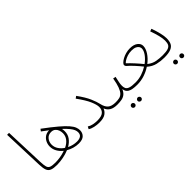

<svg xmlns="http://www.w3.org/2000/svg" viewBox="16 -1483 2436 2436"><g transform="rotate(-45 1233.5 -265.0)"><path d="M269 5Q205 5 171 -8.5Q137 -22 123.5 -57Q110 -92 108 -157L88 -714H123L143 -172Q145 -111 154 -81Q163 -51 190.5 -41Q218 -31 274 -31Q291 -31 291 -14Q291 -7 285 -1Q279 5 269 5Z M656 8Q611 8 567.5 -4.5Q524 -17 487 -39Q438 -18 381 -7Q324 4 269 5L274 -31Q314 -31 359 -38Q404 -45 453 -62Q413 -93 389 -135Q365 -177 365 -225Q365 -266 382.5 -301Q400 -336 431.5 -357Q463 -378 506 -378Q467 -408 421 -441L442 -469Q554 -386 622.5 -328Q691 -270 726 -229Q761 -188 772.5 -158Q784 -128 784 -101Q784 -54 753.5 -23Q723 8 656 8ZM399 -226Q399 -180 425 -141.5Q451 -103 491 -77Q543 -101 573.5 -140Q604 -179 604 -228Q604 -256 594.5 -282.5Q585 -309 563.5 -327Q542 -345 507 -345Q457 -345 428 -309.5Q399 -274 399 -226ZM638 -228Q638 -171 607 -128.5Q576 -86 525 -57Q590 -26 656 -26Q699 -26 724 -43.5Q749 -61 749 -100Q749 -121 739.5 -145Q730 -169 704.5 -200.5Q679 -232 633 -275Q638 -252 638 -228Z M1026 -31Q1102 -31 1133.5 -59.5Q1165 -88 1165 -137Q1165 -177 1135.5 -246.5Q1106 -316 1028 -423L1057 -444Q1129 -345 1159.5 -274Q1190 -203 1200 -156Q1213 -93 1247.5 -62Q1282 -31 1354 -31Q1371 -31 1371 -14Q1371 -7 1365 -1Q1359 5 1350 5Q1284 5 1246 -18Q1208 -41 1190 -86Q1178 -49 1141 -22Q1104 5 1027 5Q984 5 940.5 -4.5Q897 -14 870 -33L887 -65Q915 -46 953.5 -38.5Q992 -31 1026 -31Z M1350 5 1355 -31Q1393 -31 1421.5 -37.5Q1450 -44 1472.5 -67Q1495 -90 1513 -138Q1531 -186 1545 -268L1581 -261Q1571 -212 1564.5 -183Q1558 -154 1558 -123Q1558 -97 1567 -76Q1576 -55 1608.5 -43Q1641 -31 1711 -31Q1728 -31 1728 -14Q1728 -7 1721.5 -1Q1715 5 1706 5Q1613 5 1574 -19.5Q1535 -44 1533 -91Q1513 -48 1487.5 -28Q1462 -8 1428 -1.5Q1394 5 1350 5ZM1595 184Q1582 184 1572.5 175Q1563 166 1563 154Q1563 141 1572.5 131.5Q1582 122 1595 122Q1607 122 1616.5 131.5Q1626 141 1626 154Q1626 166 1616.5 175Q1607 184 1595 184ZM1483 184Q1470 184 1461 175Q1452 166 1452 154Q1452 141 1461 131.5Q1470 122 1483 122Q1496 122 1505 131.5Q1514 141 1514 154Q1514 166 1505 175Q1496 184 1483 184Z M1706 5 1711 -31Q1771 -31 1827 -49.5Q1883 -68 1929 -97Q1895 -140 1852.5 -186.5Q1810 -233 1772 -265Q1768 -269 1765 -277Q1762 -285 1762 -291Q1762 -303 1779 -320Q1796 -337 1825 -353Q1854 -369 1890 -379Q1926 -389 1965 -389Q2032 -389 2070 -360.5Q2108 -332 2108 -290Q2108 -243 2073.5 -189.5Q2039 -136 1981 -91Q2034 -50 2089 -40.5Q2144 -31 2196 -31Q2213 -31 2213 -14Q2213 -7 2207 -1Q2201 5 2192 5Q2128 5 2067 -9.5Q2006 -24 1952 -71Q1901 -37 1838 -16Q1775 5 1706 5ZM1795 -291Q1837 -251 1878.5 -205.5Q1920 -160 1956 -115Q2008 -153 2040 -198Q2072 -243 2072 -281Q2072 -296 2062 -313Q2052 -330 2027.5 -342Q2003 -354 1960 -354Q1918 -354 1883.5 -342.5Q1849 -331 1825.5 -316Q1802 -301 1795 -291Z M2192 5 2197 -31Q2261 -31 2294 -42Q2327 -53 2339 -77Q2351 -101 2351 -141Q2351 -182 2337.5 -236.5Q2324 -291 2300 -358L2334 -371Q2357 -309 2371.5 -249Q2386 -189 2386 -148Q2386 -96 2369.5 -62.5Q2353 -29 2311 -12Q2269 5 2192 5ZM2364 175Q2351 175 2342 166Q2333 157 2333 144Q2333 131 2342 122Q2351 113 2364 113Q2377 113 2386 122Q2395 131 2395 144Q2395 157 2386 166Q2377 175 2364 175ZM2253 175Q2240 175 2230.5 166Q2221 157 2221 144Q2221 131 2230.5 122Q2240 113 2253 113Q2265 113 2274 122Q2283 131 2283 144Q2283 157 2274 166Q2265 175 2253 175Z"/></g></svg>

Font: Noto Sans Arabic UI XLt
Style: Regular
Weight: 200
Designer: Monotype Design Team, Nadine Chahine and Nizar Qandah
Foundry: Monotype Imaging Inc.
Version: Version 2.010; ttfautohint (v1.8.4.7-5d5b)